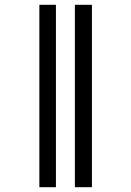

<svg xmlns="http://www.w3.org/2000/svg" viewBox="-20 -780 547 800"><path d="M292 0H363V-760H292ZM144 0H213V-760H144Z"/></svg>

Font: Noto Serif Condensed Medium
Style: Regular
Weight: 500
Width: 3
Designer: Monotype Design Team
Foundry: Monotype Imaging Inc.
Version: Version 2.015